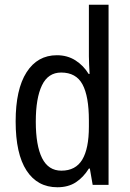

<svg xmlns="http://www.w3.org/2000/svg" viewBox="-20 -780 548 810"><path d="M222 10Q138 10 92 -60.5Q46 -131 46 -268Q46 -403 92 -475Q138 -547 220 -547Q264 -547 298 -525.5Q332 -504 354 -468H358Q357 -487 356 -507.5Q355 -528 355 -543V-760H438V0H371L359 -69H355Q332 -32 300 -11Q268 10 222 10ZM239 -60Q299 -60 327 -106.5Q355 -153 355 -246V-272Q355 -374 328 -424Q301 -474 238 -474Q183 -474 157 -420Q131 -366 131 -267Q131 -166 157.5 -113Q184 -60 239 -60Z"/></svg>

Font: Noto Sans Devanagari Condensed
Style: Regular
Weight: 400
Width: 3
Designer: Jelle Bosma - Monotype Design Team
Foundry: Monotype Imaging Inc.
Version: Version 2.004; ttfautohint (v1.8.4.7-5d5b)